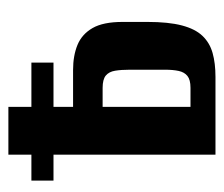

<svg xmlns="http://www.w3.org/2000/svg" viewBox="-58 -476 534 458"><g transform="rotate(-90 209.0 -247.0)"><path d="M69 0V-494H183V-339.7H270.9Q305.1 -339.7 330.8 -329.2Q356.5 -318.6 371.1 -293.2Q385.7 -267.8 385.7 -221.6V-162.3Q385.7 -112 377.3 -80.1Q368.9 -48.2 352.4 -31Q336 -13.8 311.7 -6.9Q287.3 0 254.5 0ZM183 -59.6H228.6Q247.8 -59.6 256.8 -66.9Q265.9 -74.2 268.8 -87.9Q271.7 -101.5 271.7 -119.9V-204.4Q271.7 -224.9 269.3 -239.4Q266.9 -254 257.8 -261.6Q248.7 -269.2 228.3 -269.2H183ZM7.2 -386.4V-439.1H288.6V-386.4Z"/></g></svg>

Font: Alumni Sans Thin
Style: Regular
Weight: 100
Designer: Robert E. Leuschke
Foundry: Robert E. Leuschke
Version: Version 1.018